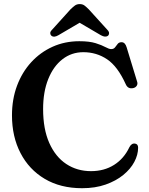

<svg xmlns="http://www.w3.org/2000/svg" viewBox="-20 -924 746 962"><path d="M672 -184Q672 -148.5 653 -112.8Q634 -77 597.5 -47.2Q561 -17.5 509 0.8Q457 19 391.5 19Q283 19 204.2 -27.8Q125.5 -74.5 82.8 -157Q40 -239.5 40 -346Q40 -426.5 65.2 -494.2Q90.5 -562 136.2 -612Q182 -662 243.5 -689.8Q305 -717.5 377.5 -717.5Q427.5 -717.5 458.8 -707.8Q490 -698 508.2 -688Q526.5 -678 537 -678Q549.5 -678 556.2 -686.5Q563 -695 569.5 -703.8Q576 -712.5 589 -712.5Q607 -712.5 614.5 -687L667 -515Q671 -503.5 665 -494.2Q659 -485 647 -482.5Q621 -477 610 -502Q569.5 -591.5 516.5 -627Q463.5 -662.5 397.5 -662.5Q338.5 -662.5 293 -627.2Q247.5 -592 221.8 -528Q196 -464 196 -377.5Q196 -277 227 -207.5Q258 -138 312.2 -102.2Q366.5 -66.5 436 -66.5Q502 -66.5 551.5 -97.8Q601 -129 628 -186Q639 -207.5 657 -204.5Q672 -202 672 -184ZM272.5 -747.5Q250.5 -734.5 237.5 -745Q232.5 -749 231.8 -757Q231 -765 240 -774L333.5 -877.5Q345.5 -889 355.2 -896.2Q365 -903.5 379.5 -903.5Q394 -903.5 403.5 -896.2Q413 -889 424.5 -877.5L518.5 -774Q527 -765 526.5 -757Q526 -749 521 -745Q508 -735 485.5 -747.5L379 -810Z"/></svg>

Font: Fraunces 9pt S000 SemiBold
Style: Regular
Weight: 600
Version: Version 1.000; ttfautohint (v1.8.3)